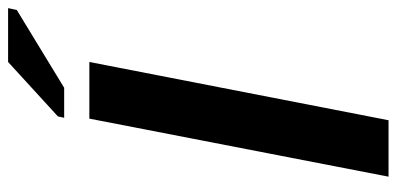

<svg xmlns="http://www.w3.org/2000/svg" viewBox="-268 -693 961 465"><g transform="rotate(-90 212.5 -460.5)"><path d="M294.9 -724.6 153.8 0H17.1L157.7 -724.6ZM420.9 -900.4 232.4 -785.6H159.7L163.1 -800.8L294.9 -921.4H425.3Z"/></g></svg>

Font: Arimo
Style: Bold Italic
Weight: 700
Italic angle: -12°
Designer: Steve Matteson
Foundry: Monotype Imaging Inc.
Version: Version 1.33